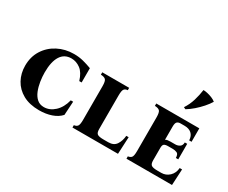

<svg xmlns="http://www.w3.org/2000/svg" viewBox="-125 -1206 1909 1607"><g transform="rotate(30 829.5 -402.5)"><path d="M345 15Q252 15 188 -20.5Q124 -56 91 -116.5Q58 -177 58 -251Q58 -337 99 -402Q140 -467 210 -503.5Q280 -540 365 -540Q414 -540 456 -529Q498 -518 538 -503V-365H515Q493 -437 452.5 -467Q412 -497 365 -497Q297 -497 262.5 -442Q228 -387 228 -285Q228 -242 235 -197Q242 -152 257.5 -113.5Q273 -75 299.5 -51.5Q326 -28 366 -28Q422 -28 468.5 -71Q515 -114 534 -190H557L549 -58Q517 -22 463.5 -3.5Q410 15 345 15Z M1085 -165H1108L1100 0H660V-23Q681 -25 693 -38Q705 -51 705 -100V-425Q705 -474 691.5 -487.5Q678 -501 645 -502V-525H905V-502Q883 -501 871.5 -487.5Q860 -474 860 -425V-100Q860 -65 875.5 -54Q891 -43 936 -43H981Q1034 -43 1057.5 -79Q1081 -115 1085 -165Z M1182 0V-23Q1203 -25 1215 -38Q1227 -51 1227 -100V-425Q1227 -474 1213.5 -487.5Q1200 -501 1167 -502V-525H1583V-395H1560Q1558 -438 1533 -460Q1508 -482 1466 -482H1426Q1405 -482 1393.5 -471Q1382 -460 1382 -425V-298Q1390 -304 1401.5 -306Q1413 -308 1429 -308H1476Q1499 -308 1517.5 -320Q1536 -332 1537 -362H1560V-212H1537Q1536 -249 1517.5 -257Q1499 -265 1476 -265H1431Q1404 -265 1393 -256Q1382 -247 1382 -221V-100Q1382 -65 1397.5 -54Q1413 -43 1458 -43H1493Q1538 -43 1570.5 -74Q1603 -105 1607 -155H1630L1622 0ZM1453 -820Q1469 -820 1492 -815Q1515 -810 1538.5 -800.5Q1562 -791 1577 -778Q1559 -748 1530 -715Q1501 -682 1468 -653.5Q1435 -625 1402 -605L1383 -614Q1414 -661 1430 -714.5Q1446 -768 1453 -820Z"/></g></svg>

Font: Bona Nova SC
Style: Bold
Weight: 700
Designer: Mateusz Machalski
Foundry: Capitalics
Version: Version 4.001; ttfautohint (v1.8.4.7-5d5b)